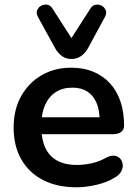

<svg xmlns="http://www.w3.org/2000/svg" viewBox="-20 -787 582 817"><path d="M306 10Q223 10 163 -21Q103 -52 70.5 -109Q38 -166 38 -244Q38 -320 69.5 -377Q101 -434 156.5 -466.5Q212 -499 283 -499Q335 -499 376.5 -482Q418 -465 447.5 -433Q477 -401 492.5 -355.5Q508 -310 508 -253Q508 -235 495.5 -225.5Q483 -216 460 -216H139V-288H420L404 -273Q404 -319 390.5 -350Q377 -381 351.5 -397.5Q326 -414 288 -414Q246 -414 216.5 -394.5Q187 -375 171.5 -339.5Q156 -304 156 -255V-248Q156 -166 194.5 -125.5Q233 -85 308 -85Q334 -85 366.5 -91.5Q399 -98 428 -114Q449 -126 465 -124.5Q481 -123 490.5 -113Q500 -103 502 -88.5Q504 -74 496.5 -59Q489 -44 471 -33Q436 -11 390.5 -0.5Q345 10 306 10ZM284 -536Q261 -536 243.5 -548.5Q226 -561 214 -583L142 -714Q133 -730 138 -743Q143 -756 155 -762.5Q167 -769 180.5 -767Q194 -765 203 -751L284 -625L365 -751Q374 -765 387.5 -767Q401 -769 413 -762.5Q425 -756 430 -743Q435 -730 426 -714L355 -583Q343 -561 325 -548.5Q307 -536 284 -536Z"/></svg>

Font: Nunito ExtraLight
Style: Regular
Weight: 200
Designer: Vernon Adams
Foundry: Vernon Adams
Version: Version 3.602